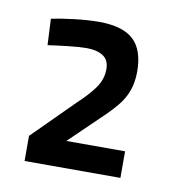

<svg xmlns="http://www.w3.org/2000/svg" viewBox="-49 -845 378 412"><g transform="rotate(10 140.0 -639.0)"><path d="M30 -478V-532.7L117.9 -620.4Q141.5 -642.2 155.1 -661.2Q168.7 -680.2 168.7 -702.5Q168.7 -722.3 155.2 -731Q141.7 -739.7 119.7 -739.7Q103.6 -739.7 78.3 -736.8Q53 -733.9 35.4 -731.3L32.6 -788.4Q52 -792.6 81.9 -796.2Q111.8 -799.8 135.6 -799.8Q187.5 -799.8 211.1 -777.8Q234.7 -755.8 234.7 -708.8Q234.7 -686.2 228.3 -667.8Q221.9 -649.4 208.5 -633Q195.1 -616.6 173.9 -596.8L110.8 -535.9H238.8V-478Z"/></g></svg>

Font: Titillium Web
Style: Bold
Weight: 700
Designer: Mohamed Gaber, Accademia di Belle Arti di Urbino
Foundry: Kief Type Foundry, Accademia di Belle Arti di Urbino
Version: Version 3.000